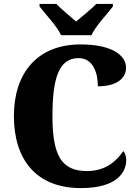

<svg xmlns="http://www.w3.org/2000/svg" viewBox="-20 -951 705 981"><path d="M292 -771H447C467 -816 528 -880 557 -918V-931H472C452 -909 397 -865 369 -841C341 -865 288 -909 268 -931H182V-918C211 -880 272 -816 292 -771ZM393 10C582 10 625 -74 625 -134C625 -149 619 -170 610 -179C579 -134 525 -77 425 -77C294 -77 248 -156 248 -358C248 -547 279 -654 381 -654C457 -654 480 -577 480 -510C578 -510 624 -552 624 -605C624 -671 547 -724 392 -724C167 -724 51 -574 51 -358C51 -137 164 10 393 10Z"/></svg>

Font: Noto Serif Devanagari SemiCondensed Black
Style: Regular
Weight: 900
Width: 4
Designer: Universal Thirst, Indian Type Foundry and the Monotype Design Team
Foundry: Monotype Imaging Inc.
Version: Version 2.004